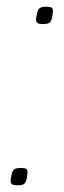

<svg xmlns="http://www.w3.org/2000/svg" viewBox="-20 -553 191 574"><path d="M12 -16Q14 -30 16.5 -37.5Q19 -45 25 -48Q31 -51 42 -51Q54 -51 58.5 -48Q63 -45 62 -35Q61 -24 59.5 -17.5Q58 -11 55 -6.5Q52 -2 46.5 -0.5Q41 1 32 1Q20 1 15.5 -2.5Q11 -6 12 -16ZM88 -498Q90 -512 92.5 -519.5Q95 -527 101 -530Q107 -533 118 -533Q130 -533 134.5 -530Q139 -527 138 -517Q137 -506 135.5 -499.5Q134 -493 131 -488.5Q128 -484 122.5 -482.5Q117 -481 108 -481Q96 -481 91.5 -484.5Q87 -488 88 -498Z"/></svg>

Font: Georama ExtraCondensed Thin ExtraLight
Style: Italic
Weight: 250
Italic angle: -9°
Version: Version 1.001